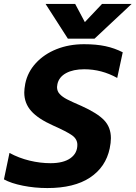

<svg xmlns="http://www.w3.org/2000/svg" viewBox="-32 -938 687 973"><path d="M199 -918H349L398 -826L485 -918H635L447 -742H312ZM-12 -29 16 -163Q64 -137 118 -124Q172 -111 224 -111Q289 -111 324.5 -136Q360 -161 360 -204Q360 -233 333.5 -252Q307 -271 237 -302Q161 -336 126 -375.5Q91 -415 91 -469Q91 -487 96 -514Q108 -573 150 -618.5Q192 -664 255 -689Q318 -714 394 -714Q456 -714 502.5 -704Q549 -694 590 -673L562 -543Q483 -587 395 -587Q339 -587 303 -567.5Q267 -548 259 -512Q257 -502 257 -497Q257 -476 270.5 -461.5Q284 -447 307 -435Q330 -423 381 -401Q461 -365 495.5 -329Q530 -293 530 -238Q530 -215 524 -186Q504 -91 424 -38Q344 15 208 15Q144 15 84 3Q24 -9 -12 -29Z"/></svg>

Font: Prompt Semibold
Style: Italic
Weight: 600
Italic angle: -12°
Designer: Katatrad Team
Foundry: CadsonDemak
Version: Version 1.000